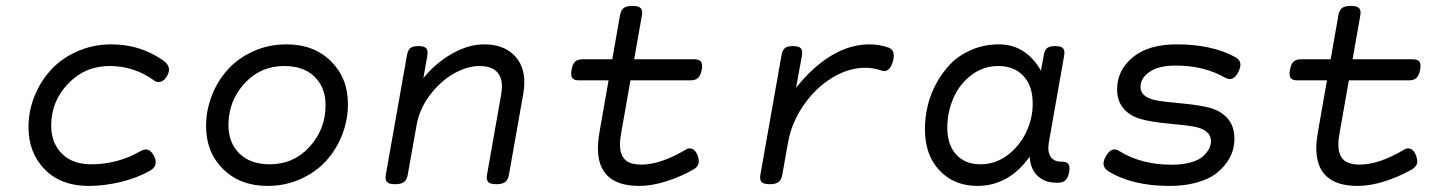

<svg xmlns="http://www.w3.org/2000/svg" viewBox="-20 -610 4837 641"><path d="M75.2 -185.5Q75.2 -99.6 129.4 -44.4Q183.6 10.7 275.9 10.7Q329.1 10.7 383.8 -2.7Q438.5 -16.1 480 -39.6Q510.7 -56.6 494.1 -89.4Q477.5 -122.1 449.2 -105.5Q373.5 -61.5 283.7 -61.5Q222.2 -61.5 186.5 -97.2Q150.9 -132.8 150.9 -190.9Q150.9 -271.5 207.3 -330.6Q263.7 -389.6 346.2 -389.6Q427.2 -389.6 492.2 -342.8Q502.9 -334 515.6 -336.9Q528.3 -339.8 537.6 -356Q555.2 -386.7 525.4 -407.7Q449.2 -461.9 351.6 -461.9Q291 -461.9 238.5 -438.7Q186 -415.5 150.6 -377.2Q115.2 -338.9 95.2 -289.1Q75.2 -239.3 75.2 -185.5Z M668 -188.5Q668 -101.6 724.9 -45.4Q781.7 10.7 873 10.7Q932.1 10.7 982.9 -12Q1033.7 -34.7 1068.1 -72.3Q1102.5 -109.9 1122.1 -159.4Q1141.6 -209 1141.6 -262.7Q1141.6 -349.6 1084.7 -405.8Q1027.8 -461.9 936.5 -461.9Q877.4 -461.9 826.7 -439.2Q775.9 -416.5 741.5 -378.9Q707 -341.3 687.5 -291.7Q668 -242.2 668 -188.5ZM1066.9 -258.8Q1066.9 -178.7 1013.7 -120.1Q960.4 -61.5 880.9 -61.5Q815.9 -61.5 779.3 -97.4Q742.7 -133.3 742.7 -192.4Q742.7 -272.5 795.9 -331.1Q849.1 -389.6 928.7 -389.6Q993.7 -389.6 1030.3 -353.8Q1066.9 -317.9 1066.9 -258.8Z M1393.6 -349.6 1406.7 -424.3Q1409.7 -441.4 1403.1 -448.7Q1396.5 -456.1 1377.4 -456.1H1376.5Q1357.4 -456.1 1349.4 -449Q1341.3 -441.9 1338.4 -424.3L1268.1 -26.9Q1265.1 -9.8 1272 -2.4Q1278.8 4.9 1298.8 4.9H1299.8Q1319.3 4.9 1328.9 -2.4Q1338.4 -9.8 1341.3 -26.9L1370.6 -191.4Q1379.9 -245.1 1414.6 -291.5Q1449.2 -337.9 1494.1 -363.8Q1539.1 -389.6 1581.1 -389.6Q1618.7 -389.6 1637.2 -371.8Q1655.8 -354 1655.8 -321.8Q1655.8 -311 1653.3 -295.4L1606 -26.9Q1603 -9.8 1609.9 -2.4Q1616.7 4.9 1636.7 4.9H1637.7Q1657.2 4.9 1666.7 -2.4Q1676.3 -9.8 1679.2 -26.9L1727.1 -297.9Q1730.5 -316.4 1730.5 -335Q1730.5 -393.1 1694.6 -427.5Q1658.7 -461.9 1596.2 -461.9Q1543.9 -461.9 1489.3 -430.9Q1434.6 -399.9 1393.6 -349.6Z M2049.8 -558.6 1981 -166.5Q1976.1 -136.2 1976.1 -115.7Q1976.1 10.7 2114.3 10.7Q2155.8 10.7 2203.6 -4.4Q2251.5 -19.5 2294.4 -43.9Q2308.1 -51.8 2311.8 -62.5Q2315.4 -73.2 2309.1 -90.8Q2302.7 -107.9 2291.5 -112.8Q2280.3 -117.7 2268.6 -109.9Q2184.6 -60.5 2121.6 -60.5Q2083.5 -60.5 2066.7 -76.9Q2049.8 -93.3 2049.8 -127.4Q2049.8 -145.5 2054.2 -168L2123 -558.6Q2126 -575.7 2118.9 -583Q2111.8 -590.3 2091.3 -590.3Q2071.3 -590.3 2062 -583Q2052.7 -575.7 2049.8 -558.6ZM1924.8 -412.1Q1908.2 -412.1 1899.9 -404.1Q1891.6 -396 1888.2 -377Q1884.8 -357.9 1890.4 -349.9Q1896 -341.8 1912.6 -341.8H2285.6Q2302.2 -341.8 2310.5 -349.9Q2318.8 -357.9 2322.8 -377Q2326.2 -396 2320.3 -404.1Q2314.5 -412.1 2297.9 -412.1Z M2637.7 -316.9 2657.2 -424.3Q2660.2 -441.4 2653.6 -448.7Q2647 -456.1 2627.9 -456.1H2627Q2607.9 -456.1 2599.9 -449Q2591.8 -441.9 2588.9 -424.3L2518.6 -26.9Q2515.6 -9.8 2522.5 -2.4Q2529.3 4.9 2549.3 4.9H2550.3Q2569.8 4.9 2579.3 -2.4Q2588.9 -9.8 2591.8 -26.9L2610.4 -131.8Q2622.1 -199.7 2662.4 -258.1Q2702.6 -316.4 2757.8 -350.1Q2813 -383.8 2869.1 -383.8Q2895.5 -383.8 2921.4 -375Q2949.7 -364.7 2960.9 -404.8Q2971.7 -442.4 2944.8 -451.7Q2914.1 -461.9 2882.8 -461.9Q2817.9 -461.9 2755.4 -424.3Q2692.9 -386.7 2637.7 -316.9Z M3067.9 -178.7Q3067.9 -92.3 3116.7 -40.8Q3165.5 10.7 3243.2 10.7Q3349.1 10.7 3419.9 -89.8L3417.5 -95.7Q3417.5 -50.3 3441.7 -25.1Q3465.8 0 3506.8 0H3512.2Q3528.8 0 3537.1 -8.1Q3545.4 -16.1 3549.3 -35.2Q3552.7 -54.2 3546.9 -62.3Q3541 -70.3 3524.4 -70.3H3522Q3498.5 -70.3 3487.3 -87.2Q3476.1 -104 3481.9 -136.2L3532.7 -424.3Q3535.6 -441.4 3529.1 -448.7Q3522.5 -456.1 3503.4 -456.1H3502.4Q3483.4 -456.1 3475.3 -449Q3467.3 -441.9 3464.4 -424.3L3455.1 -374Q3432.6 -415 3397 -438.5Q3361.3 -461.9 3315.9 -461.9Q3267.1 -461.9 3225.6 -444.6Q3184.1 -427.2 3155.5 -398.7Q3127 -370.1 3106.7 -333Q3086.4 -295.9 3077.1 -256.8Q3067.9 -217.8 3067.9 -178.7ZM3427.7 -264.2Q3427.7 -214.4 3405.8 -168.2Q3383.8 -122.1 3343.3 -91.8Q3302.7 -61.5 3253.9 -61.5Q3201.2 -61.5 3171.9 -94.5Q3142.6 -127.4 3142.6 -183.1Q3142.6 -234.4 3162.4 -281Q3182.1 -327.6 3221.9 -358.6Q3261.7 -389.6 3313 -389.6Q3365.7 -389.6 3396.7 -356.4Q3427.7 -323.2 3427.7 -264.2Z M3709.5 -312Q3709.5 -273.4 3730 -248.8Q3750.5 -224.1 3785.6 -213.4Q3819.3 -203.1 3882.8 -197.3Q3946.3 -191.4 3970.2 -186.5Q4022.9 -175.3 4022.9 -138.2Q4022.9 -126 4016.6 -113.5Q4010.3 -101.1 3996.6 -88.4Q3982.9 -75.7 3955.8 -67.9Q3928.7 -60.1 3892.1 -60.1Q3789.6 -60.1 3716.3 -106Q3690.4 -122.1 3671.4 -87.4Q3653.3 -54.7 3680.7 -38.1Q3759.8 10.7 3884.8 10.7Q3933.6 10.7 3972.4 0.2Q4011.2 -10.3 4034.7 -26.9Q4058.1 -43.5 4073.7 -64.9Q4089.4 -86.4 4095.2 -106.4Q4101.1 -126.5 4101.1 -146.5Q4101.1 -187.5 4079.8 -212.9Q4058.6 -238.3 4022.5 -249Q3989.7 -258.8 3926.5 -264.6Q3863.3 -270.5 3840.8 -274.9Q3787.6 -285.2 3787.6 -319.8Q3787.6 -349.1 3817.9 -370.1Q3848.1 -391.1 3904.8 -391.1Q3999.5 -391.1 4070.3 -350.6Q4097.2 -335.4 4114.7 -370.6Q4131.8 -404.3 4104 -419.4Q4025.4 -461.9 3909.2 -461.9Q3813.5 -461.9 3761.5 -418.5Q3709.5 -375 3709.5 -312Z M4448.2 -558.6 4379.4 -166.5Q4374.5 -136.2 4374.5 -115.7Q4374.5 10.7 4512.7 10.7Q4554.2 10.7 4602.1 -4.4Q4649.9 -19.5 4692.9 -43.9Q4706.5 -51.8 4710.2 -62.5Q4713.9 -73.2 4707.5 -90.8Q4701.2 -107.9 4689.9 -112.8Q4678.7 -117.7 4667 -109.9Q4583 -60.5 4520 -60.5Q4481.9 -60.5 4465.1 -76.9Q4448.2 -93.3 4448.2 -127.4Q4448.2 -145.5 4452.6 -168L4521.5 -558.6Q4524.4 -575.7 4517.3 -583Q4510.3 -590.3 4489.7 -590.3Q4469.7 -590.3 4460.4 -583Q4451.2 -575.7 4448.2 -558.6ZM4323.2 -412.1Q4306.6 -412.1 4298.3 -404.1Q4290 -396 4286.6 -377Q4283.2 -357.9 4288.8 -349.9Q4294.4 -341.8 4311 -341.8H4684.1Q4700.7 -341.8 4709 -349.9Q4717.3 -357.9 4721.2 -377Q4724.6 -396 4718.8 -404.1Q4712.9 -412.1 4696.3 -412.1Z"/></svg>

Font: Courier Prime Sans
Style: Regular
Weight: 300
Italic angle: -10°
Designer: Alan Dague-Greene
Foundry: Quote-Unquote Apps
Version: Version 3.23